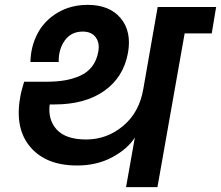

<svg xmlns="http://www.w3.org/2000/svg" viewBox="-20 -769 908 789"><path d="M498 0 534.2 -204.1Q504.4 -156.7 441.2 -122.8Q377.9 -88.9 296.9 -88.9Q169.4 -88.9 104.7 -164.8Q40 -240.7 63 -369.1Q66.4 -392.1 79.1 -433.1H169.9Q211.9 -433.1 245.4 -438.7Q278.8 -444.3 308.8 -457.5Q338.9 -470.7 358.2 -495.6Q377.4 -520.5 383.8 -556.2Q390.6 -591.8 373.5 -615.5Q356.4 -639.2 319.8 -639.2Q272.5 -639.2 246.3 -602.8Q220.2 -566.4 221.2 -514.2H105Q106.4 -578.6 134.5 -631.6Q162.6 -684.6 216.6 -716.8Q270.5 -749 340.8 -749Q429.7 -749 475.6 -694.6Q521.5 -640.1 505.9 -551.8Q487.8 -451.7 408.7 -395.8Q329.6 -339.8 204.1 -339.8H184.1Q176.3 -276.4 213.6 -236.1Q251 -195.8 334 -195.8Q418.9 -195.8 485.6 -251.2Q552.2 -306.6 568.8 -402.8L627.9 -740.2H868.2L850.1 -631.8H738.8L627 0Z"/></svg>

Font: SVN-Poppins SemiBold
Style: Italic
Weight: 600
Italic angle: -10°
Designer: Ninad Kale (Devanagari), Jonny Pinhorn (Latin)
Foundry: Indian Type Foundry
Version: Version 3.002 2017